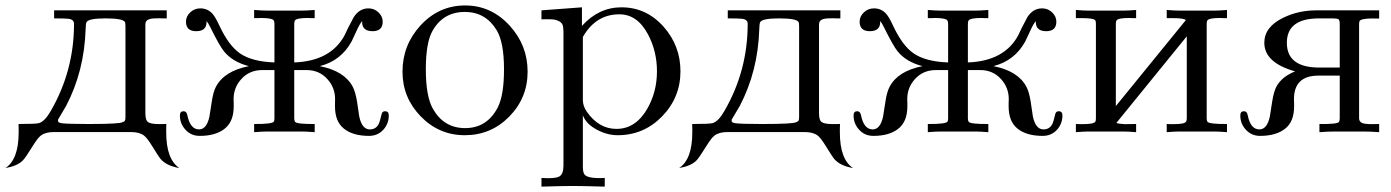

<svg xmlns="http://www.w3.org/2000/svg" viewBox="-51 -489 5152 711"><path d="M613.3 133.3Q564 125 542 97.7Q536.1 90.3 511.7 50.8Q493.7 21.5 481.9 12.7Q464.8 0 434.1 0H148.4Q117.7 0 100.6 12.7Q88.9 21.5 70.8 50.8Q42.5 96.7 32.7 106Q12.2 126 -30.8 133.3Q18.1 101.1 18.1 1Q18.1 -2.9 18.1 -12.2Q17.6 -22.9 17.6 -29.8Q82.5 -29.8 93.8 -33.2Q115.2 -40 136.7 -77.6Q223.1 -226.6 223.1 -400.4Q223.1 -417 202.6 -419.4Q191.9 -420.9 149.4 -420.9V-450.7H566.4V-420.9Q560.5 -420.9 551.3 -420.9Q543 -421.4 539.6 -421.4Q512.7 -421.4 503.4 -418.5Q487.3 -414.1 487.3 -398.4V-72.3Q487.3 -48.8 493.4 -40.5Q499.5 -32.2 521 -30.3Q530.3 -28.8 564.9 -29.8Q564.9 -22.9 564.5 -12.7Q564.5 -2.9 564.5 1Q564.5 101.1 613.3 133.3ZM413.6 -57.6V-390.6Q413.6 -403.8 411.6 -407.7Q403.3 -420.9 340.3 -420.9Q277.3 -420.9 269.5 -407.2Q266.6 -402.3 266.1 -381.3Q261.2 -225.6 193.8 -96.7Q183.6 -80.1 164.1 -46.4Q163.6 -43.9 163.6 -42Q163.6 -34.7 177.2 -32.7Q200.2 -29.8 276.9 -29.8Q340.3 -29.8 368.7 -31.7Q386.2 -32.7 392.1 -33.7Q408.7 -36.6 412.1 -43Q413.6 -46.4 413.6 -57.6Z M1388.7 -61.5Q1388.7 -31.7 1369.6 -9.8Q1348.6 14.2 1315.4 14.2Q1254.9 14.2 1221.2 -13.7Q1189.5 -40 1189.5 -95.2Q1189.5 -99.6 1189.5 -108.4Q1189.9 -117.2 1189.9 -121.6Q1189.9 -164.6 1161.6 -195.8Q1131.3 -229.5 1085 -229.5H1038.6V-50.3Q1038.6 -43 1041.5 -38.1Q1046.9 -29.3 1114.3 -29.8V0.5Q1083 -2 1065.4 -2H939Q920.9 -2 890.1 0.5V-29.8Q958 -29.3 963.4 -39.1Q965.3 -43.5 965.3 -50.3V-229.5H919.4Q872.6 -229.5 842.3 -195.8Q814 -164.6 814 -121.6Q814 -117.2 814.5 -108.4Q814.5 -99.6 814.5 -95.2Q814.5 -36.6 778.3 -10.3Q745.1 14.2 688.5 14.2Q655.8 14.2 634.8 -9.8Q615.2 -31.7 615.2 -61.5Q615.2 -77.1 628.9 -77.1Q639.6 -77.1 642.6 -63Q653.3 -9.8 686 -9.8Q714.4 -9.8 724.6 -57.6Q729 -85.9 733.4 -113.8Q738.8 -148.9 748.5 -167.5Q779.3 -226.1 870.6 -244.1Q811 -259.3 778.8 -298.3Q761.7 -319.3 727.1 -389.6Q719.7 -404.3 713.9 -411.1Q713.9 -409.2 713.9 -407.7Q713.9 -373.5 675.8 -373.5Q637.7 -373.5 637.7 -408.7Q637.7 -428.2 653.3 -443.1Q668.9 -458 690.9 -458Q718.3 -458 736.3 -437.5Q747.1 -425.3 761.7 -393.6Q795.9 -320.3 837.4 -291.5Q881.8 -260.7 965.3 -257.8V-399.4Q965.3 -408.2 963.4 -412.1Q959 -422.4 915.5 -422.4Q912.6 -422.4 904.8 -421.9Q896.5 -421.9 890.1 -421.9V-452.1Q920.9 -449.7 939 -449.7H1065.4Q1083.5 -449.7 1114.3 -452.1V-421.9Q1107.9 -421.9 1099.6 -421.9Q1091.3 -422.4 1088.4 -422.4Q1045.4 -422.4 1040.5 -412.1Q1038.6 -408.2 1038.6 -399.4V-257.8Q1172.9 -262.7 1224.6 -357.4Q1234.9 -380.9 1258.8 -425.3Q1279.8 -458 1313.5 -458Q1335 -458 1350.6 -443.1Q1366.2 -428.2 1366.2 -408.7Q1366.2 -373.5 1328.6 -373.5Q1290 -373.5 1290 -407.7Q1290 -409.7 1290.5 -411.1Q1281.2 -401.4 1269.5 -375Q1252.9 -338.4 1251 -335.4Q1211.9 -264.2 1133.3 -244.1Q1224.6 -226.1 1255.4 -167.5Q1265.1 -148.9 1271 -113.8Q1275.4 -85.9 1279.3 -57.6Q1289.6 -9.8 1318.4 -9.8Q1340.8 -9.8 1351.1 -29.3Q1355.5 -37.6 1362.3 -66.9Q1364.7 -77.1 1375 -77.1Q1388.7 -77.1 1388.7 -61.5Z M1902.8 -223.6Q1902.8 -126.5 1835 -57.4Q1767.1 11.7 1670.4 11.7Q1574.7 11.7 1507.1 -57.9Q1439.5 -127.4 1439.5 -223.6Q1439.5 -321.8 1505.9 -394.5Q1574.2 -468.8 1671.4 -468.8Q1768.1 -468.8 1836.4 -394Q1902.8 -321.3 1902.8 -223.6ZM1815.4 -232.4Q1815.4 -332.5 1788.1 -377.4Q1747.1 -444.8 1670.4 -444.8Q1590.3 -444.8 1550.8 -375Q1525.9 -331.1 1525.9 -232.4Q1525.9 -131.3 1552.7 -85Q1593.3 -14.6 1671.4 -14.6Q1752.9 -14.6 1792.5 -91.8Q1815.4 -136.7 1815.4 -232.4Z M2468.8 -225.1Q2468.8 -127.9 2400.9 -58.1Q2333 11.7 2236.3 11.7Q2198.2 11.7 2161.1 -7.8Q2119.6 -29.3 2107.4 -62V127.4Q2107.4 147.9 2112.8 156.2Q2124 173.3 2188.5 169.9V202.1Q2106 199.7 2070.8 199.7Q2035.2 199.7 1954.1 202.1V169.9Q1972.2 170.9 1977.1 170.9Q2010.7 170.9 2021 164.1Q2035.6 154.8 2035.6 123.5V-365.7Q2035.6 -390.6 2031.7 -398.4Q2025.9 -410.6 2004.4 -416Q1993.2 -418.5 1954.1 -417.5V-450.7L2104 -461.9V-393.1Q2166 -461.9 2250.5 -461.9Q2342.8 -461.9 2407.2 -389.2Q2468.8 -318.8 2468.8 -225.1ZM2381.8 -225.1Q2381.8 -298.8 2349.1 -360.8Q2309.6 -436 2242.7 -436Q2155.3 -436 2107.4 -352.1V-118.7Q2107.4 -96.2 2122.1 -75.2Q2166.5 -11.7 2231.9 -11.7Q2302.7 -11.7 2345.7 -85.9Q2381.8 -148.4 2381.8 -225.1Z M3107.9 133.3Q3058.6 125 3036.6 97.7Q3030.8 90.3 3006.3 50.8Q2988.3 21.5 2976.6 12.7Q2959.5 0 2928.7 0H2643.1Q2612.3 0 2595.2 12.7Q2583.5 21.5 2565.4 50.8Q2537.1 96.7 2527.3 106Q2506.8 126 2463.9 133.3Q2512.7 101.1 2512.7 1Q2512.7 -2.9 2512.7 -12.2Q2512.2 -22.9 2512.2 -29.8Q2577.1 -29.8 2588.4 -33.2Q2609.9 -40 2631.3 -77.6Q2717.8 -226.6 2717.8 -400.4Q2717.8 -417 2697.3 -419.4Q2686.5 -420.9 2644 -420.9V-450.7H3061V-420.9Q3055.2 -420.9 3045.9 -420.9Q3037.6 -421.4 3034.2 -421.4Q3007.3 -421.4 2998 -418.5Q2981.9 -414.1 2981.9 -398.4V-72.3Q2981.9 -48.8 2988 -40.5Q2994.1 -32.2 3015.6 -30.3Q3024.9 -28.8 3059.6 -29.8Q3059.6 -22.9 3059.1 -12.7Q3059.1 -2.9 3059.1 1Q3059.1 101.1 3107.9 133.3ZM2908.2 -57.6V-390.6Q2908.2 -403.8 2906.2 -407.7Q2897.9 -420.9 2835 -420.9Q2772 -420.9 2764.2 -407.2Q2761.2 -402.3 2760.7 -381.3Q2755.9 -225.6 2688.5 -96.7Q2678.2 -80.1 2658.7 -46.4Q2658.2 -43.9 2658.2 -42Q2658.2 -34.7 2671.9 -32.7Q2694.8 -29.8 2771.5 -29.8Q2835 -29.8 2863.3 -31.7Q2880.9 -32.7 2886.7 -33.7Q2903.3 -36.6 2906.7 -43Q2908.2 -46.4 2908.2 -57.6Z M3883.3 -61.5Q3883.3 -31.7 3864.3 -9.8Q3843.3 14.2 3810.1 14.2Q3749.5 14.2 3715.8 -13.7Q3684.1 -40 3684.1 -95.2Q3684.1 -99.6 3684.1 -108.4Q3684.6 -117.2 3684.6 -121.6Q3684.6 -164.6 3656.2 -195.8Q3626 -229.5 3579.6 -229.5H3533.2V-50.3Q3533.2 -43 3536.1 -38.1Q3541.5 -29.3 3608.9 -29.8V0.5Q3577.6 -2 3560.1 -2H3433.6Q3415.5 -2 3384.8 0.5V-29.8Q3452.6 -29.3 3458 -39.1Q3460 -43.5 3460 -50.3V-229.5H3414.1Q3367.2 -229.5 3336.9 -195.8Q3308.6 -164.6 3308.6 -121.6Q3308.6 -117.2 3309.1 -108.4Q3309.1 -99.6 3309.1 -95.2Q3309.1 -36.6 3272.9 -10.3Q3239.7 14.2 3183.1 14.2Q3150.4 14.2 3129.4 -9.8Q3109.9 -31.7 3109.9 -61.5Q3109.9 -77.1 3123.5 -77.1Q3134.3 -77.1 3137.2 -63Q3147.9 -9.8 3180.7 -9.8Q3209 -9.8 3219.2 -57.6Q3223.6 -85.9 3228 -113.8Q3233.4 -148.9 3243.2 -167.5Q3273.9 -226.1 3365.2 -244.1Q3305.7 -259.3 3273.4 -298.3Q3256.3 -319.3 3221.7 -389.6Q3214.4 -404.3 3208.5 -411.1Q3208.5 -409.2 3208.5 -407.7Q3208.5 -373.5 3170.4 -373.5Q3132.3 -373.5 3132.3 -408.7Q3132.3 -428.2 3147.9 -443.1Q3163.6 -458 3185.5 -458Q3212.9 -458 3231 -437.5Q3241.7 -425.3 3256.3 -393.6Q3290.5 -320.3 3332 -291.5Q3376.5 -260.7 3460 -257.8V-399.4Q3460 -408.2 3458 -412.1Q3453.6 -422.4 3410.2 -422.4Q3407.2 -422.4 3399.4 -421.9Q3391.1 -421.9 3384.8 -421.9V-452.1Q3415.5 -449.7 3433.6 -449.7H3560.1Q3578.1 -449.7 3608.9 -452.1V-421.9Q3602.5 -421.9 3594.2 -421.9Q3585.9 -422.4 3583 -422.4Q3540 -422.4 3535.2 -412.1Q3533.2 -408.2 3533.2 -399.4V-257.8Q3667.5 -262.7 3719.2 -357.4Q3729.5 -380.9 3753.4 -425.3Q3774.4 -458 3808.1 -458Q3829.6 -458 3845.2 -443.1Q3860.8 -428.2 3860.8 -408.7Q3860.8 -373.5 3823.2 -373.5Q3784.7 -373.5 3784.7 -407.7Q3784.7 -409.7 3785.2 -411.1Q3775.9 -401.4 3764.2 -375Q3747.6 -338.4 3745.6 -335.4Q3706.5 -264.2 3627.9 -244.1Q3719.2 -226.1 3750 -167.5Q3759.8 -148.9 3765.6 -113.8Q3770 -85.9 3773.9 -57.6Q3784.2 -9.8 3813 -9.8Q3835.4 -9.8 3845.7 -29.3Q3850.1 -37.6 3856.9 -66.9Q3859.4 -77.1 3869.6 -77.1Q3883.3 -77.1 3883.3 -61.5Z M4492.7 0.5Q4461.4 -2 4446.3 -2H4313.5Q4300.8 -2 4269.5 0.5V-29.8Q4275.9 -29.8 4284.2 -29.3Q4292 -29.3 4295.4 -29.3Q4335.9 -29.3 4341.3 -38.6Q4343.8 -43 4343.8 -51.3V-354.5L4083 -33.7Q4089.8 -30.8 4112.8 -29.3Q4114.7 -29.3 4156.2 -29.8V0.5Q4125.5 -2 4109.4 -2H3977.5Q3964.4 -2 3933.1 0.5V-29.8Q3939.5 -29.8 3947.8 -29.3Q3955.6 -29.3 3958.5 -29.3Q4000 -29.3 4005.4 -38.6Q4007.3 -42 4007.3 -51.3V-400.4Q4007.3 -409.7 4005.4 -413.1Q4000.5 -421.9 3955.1 -421.9H3933.1V-452.1Q3963.9 -449.7 3979 -449.7H4109.4Q4125.5 -449.7 4156.2 -452.1V-421.9Q4149.9 -421.9 4142.1 -421.9Q4134.3 -422.4 4131.3 -422.4Q4088.9 -422.4 4083.5 -413.1Q4081.1 -409.2 4081.1 -400.4V-96.2L4340.3 -414.6Q4333 -421.9 4291 -421.9H4269.5V-452.1Q4300.3 -449.7 4315.4 -449.7H4446.3Q4461.9 -449.7 4492.7 -452.1V-421.9Q4486.3 -421.9 4478 -421.9Q4470.2 -422.4 4467.3 -422.4Q4425.3 -422.4 4419.9 -413.1Q4417.5 -409.2 4417.5 -400.4V-51.3Q4417.5 -43 4419.9 -38.6Q4425.3 -29.3 4492.7 -29.8Z M5056.2 0.5Q5023.9 -2 4998.5 -2H4892.6Q4867.2 -2 4835 0.5V-29.8Q4903.8 -28.8 4907.7 -38.1Q4910.2 -42.5 4910.2 -51.3V-209H4831.5Q4740.7 -209 4740.7 -121.6Q4740.7 -117.2 4741.2 -108.4Q4741.2 -99.6 4741.2 -95.2Q4741.2 -39.6 4709.5 -13.7Q4675.8 14.2 4615.2 14.2Q4582.5 14.2 4561.5 -9.8Q4542 -31.7 4542 -61.5Q4542 -77.1 4555.7 -77.1Q4566.4 -77.1 4569.3 -63Q4579.6 -9.8 4612.8 -9.8Q4641.1 -9.8 4651.4 -57.6Q4655.8 -85.9 4660.2 -113.8Q4666 -149.4 4675.3 -167.5Q4695.3 -205.1 4745.1 -224.6Q4630.9 -256.8 4630.9 -330.6Q4630.9 -388.7 4699.2 -422.4Q4755.9 -450.7 4824.2 -450.7H5056.2V-420.4Q4987.8 -422.4 4983.4 -410.6Q4981.9 -405.8 4981.9 -397.5V-51.3Q4981.9 -33.7 5003.9 -30.8Q5014.2 -29.3 5031.7 -29.3Q5024.4 -29.3 5056.2 -29.8ZM4910.2 -238.8V-399.4Q4910.2 -414.1 4905.8 -417.5Q4901.4 -420.9 4883.3 -420.9H4833.5Q4714.4 -420.9 4714.4 -330.6Q4714.4 -238.8 4834.5 -238.8Z"/></svg>

Font: Kurinto Book Core
Style: Regular
Weight: 400
Designer: Kurinto was developed by Clint Goss from a range of fonts that are compatible with the SIL Open Font License Version 1.1
Foundry: Clinton F. Goss
Version: Version 2.196; July 25, 2020